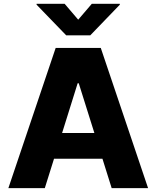

<svg xmlns="http://www.w3.org/2000/svg" viewBox="-20 -976 812 996"><path d="M23.4 0 268.8 -727.3H502.8L748.2 0H559.3L511.4 -152.7H260.3L212.4 0ZM169.7 -951.7V-956.3H315.3L385.7 -873.9L456.3 -956.3H601.6V-951.7L448.2 -792.6H323.5ZM302.2 -286.2H469.5L388.5 -544H382.8Z"/></svg>

Font: Inter P Extra Bold
Style: Regular
Weight: 800
Designer: Rasmus Andersson
Foundry: rsms
Version: Version 3.018;git-588b23468